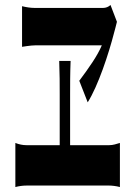

<svg xmlns="http://www.w3.org/2000/svg" viewBox="-20 -754 540 775"><path d="M452 -666 426 -734C418 -726 407 -722 396 -722H120C103 -722 85 -725 69 -729V-565C69 -565 104 -571 123 -571H391C373 -528 338 -479 300 -428L334 -341C376 -407 419 -538 440 -620C444 -635 448 -649 452 -666ZM42 1C57 -3 73 -5 87 -5H421C431 -5 450 -3 464 1V-177C450 -173 437 -168 421 -168H263V-372C263 -411 263 -459 265 -508H219C221 -460 221 -411 221 -373V-168H87C72 -168 57 -171 42 -177Z"/></svg>

Font: 寒蝉无机体 CompactMedium
Style: Regular
Weight: 500
Width: 3
Designer: ChillTanhei {Warren2060}; 
Source Han Sans {Ryoko NISHIZUKA 西塚涼子 (kana, bopomofo & ideographs); Paul D. Hunt (Latin, Gre
Foundry: ChillType&Adobe
Version: Version 1.000;Glyphs 3.1.1 (3135)